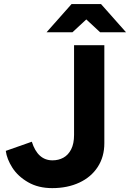

<svg xmlns="http://www.w3.org/2000/svg" viewBox="-20 -926 650 960"><path d="M8.9 -171.6 139.1 -217.4Q168.4 -124.3 242.5 -124.3Q272.7 -124.3 297 -137.6Q321.4 -151 335.9 -179.5Q350.3 -207.9 350.3 -251.4V-700H501.7V-209.8Q501.7 -142.2 468.7 -91.3Q435.7 -40.4 376.5 -12.9Q317.3 14.6 241.1 14.6Q171.4 14.6 120.5 -14.8Q69.5 -44.2 41.8 -87.5Q14.2 -130.9 8.9 -171.6ZM338.9 -896.2V-905.8H485L610.1 -764.7H480.6ZM337.9 -905.8H484V-896.2L342.3 -764.7H212.8Z"/></svg>

Font: Oak Sans Light
Style: Regular
Weight: 400
Designer: Erik Kennedy, Walven
Foundry: Erik Kennedy, Walven
Version: Version 1.100;Glyphs 3.1.2 (3151)